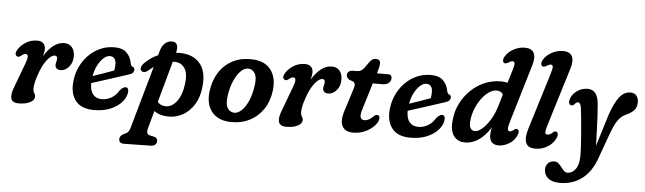

<svg xmlns="http://www.w3.org/2000/svg" viewBox="-55 -946 4748 1414"><g transform="rotate(5 2319.0 -239.0)"><path d="M60.5 -332Q49 -333 43.5 -344.8Q38 -356.5 47 -374Q64.5 -410 104.2 -436.2Q144 -462.5 192.5 -462.5Q222 -462.5 237.5 -447.2Q253 -432 253 -406Q253 -394.5 250.5 -381Q248 -367.5 244 -352Q311 -461.5 391.5 -461.5Q428.5 -461.5 449.2 -437.2Q470 -413 470 -371.5Q470 -322.5 442.8 -291.8Q415.5 -261 383 -261Q360 -261 350.8 -271.5Q341.5 -282 341.5 -294.5Q341.5 -306.5 345.2 -317.8Q349 -329 349 -343Q349 -363.5 330.5 -363.5Q304 -363.5 272.2 -322.5Q240.5 -281.5 216 -207.5Q203.5 -170 199.2 -147.8Q195 -125.5 195 -107Q195 -87.5 203.5 -75.5Q212 -63.5 212 -50Q212 -23.5 179.2 -6.8Q146.5 10 95 10Q47 10 38.8 -22.2Q30.5 -54.5 55 -114L120 -288Q147 -357 115.5 -357Q102.5 -357 83 -341Q70 -330 60.5 -332Z M891.5 -145.5Q889.5 -109 860.2 -73Q831 -37 778 -13.2Q725 10.5 651.5 10.5Q561 10.5 519 -39.5Q477 -89.5 481.5 -170Q484.5 -230 507 -283Q529.5 -336 567.5 -376.5Q605.5 -417 655.2 -440Q705 -463 762.5 -463Q823 -463 853.8 -432.8Q884.5 -402.5 892.5 -355.5Q897 -336 906.5 -332.5Q922 -328.5 923 -312Q923.5 -299 914.8 -288.8Q906 -278.5 883.5 -272Q848.5 -260.5 800 -244.8Q751.5 -229 702.2 -213.2Q653 -197.5 615 -185.5Q614 -130 637.5 -102Q661 -74 702.5 -74Q738.5 -74 772.5 -93Q806.5 -112 829 -150.5Q853.5 -179 872.5 -177Q883.5 -176 888 -167Q892.5 -158 891.5 -145.5ZM735 -395.5Q712 -395.5 688.8 -374.8Q665.5 -354 647 -318.5Q628.5 -283 620.5 -238Q657 -250.5 700 -265.2Q743 -280 776 -292.5Q780.5 -312 780.5 -341.5Q780.5 -366 768.8 -380.8Q757 -395.5 735 -395.5Z M1023 -312.5Q1010 -301.5 996.8 -300.5Q983.5 -299.5 974.5 -308Q965 -317.5 970.2 -334.5Q975.5 -351.5 992 -367.5Q1032 -408.5 1088.5 -433L1097.5 -466.5Q1107.5 -502.5 1129 -522.5Q1150.5 -542.5 1181.5 -542.5Q1236 -542.5 1218.5 -462.5Q1233.5 -463.5 1248.5 -463.5Q1344.5 -462 1395 -402.5Q1445.5 -343 1433.5 -231.5Q1426.5 -154.5 1393.2 -100Q1360 -45.5 1309.8 -17Q1259.5 11.5 1201 10.5Q1137 9.5 1096.5 -21L1059.5 112.5Q1055 130 1058.5 143.5Q1062 157 1080 161L1107.5 167Q1123 170.5 1129.5 178.8Q1136 187 1136 197.5Q1136.5 214 1124.5 224.5Q1112.5 235 1094 235.5L892 239Q876.5 239 866.5 230.8Q856.5 222.5 856.5 206.5Q856.5 195.5 864 185.2Q871.5 175 891 165.5Q910 158 918.2 148Q926.5 138 931.5 121.5L1063 -344Q1043 -330 1023 -312.5ZM1173.5 -63Q1220.5 -61.5 1257.2 -109Q1294 -156.5 1304.5 -244.5Q1313.5 -317 1289.2 -354.2Q1265 -391.5 1222 -394.5Q1211 -395.5 1200 -395L1115.5 -90Q1137 -64.5 1173.5 -63Z M1778.5 -463Q1875 -460.5 1919.8 -400.5Q1964.5 -340.5 1952 -246Q1942.5 -167.5 1903.2 -109Q1864 -50.5 1801.8 -19Q1739.5 12.5 1660.5 10.5Q1567 7.5 1521.2 -51Q1475.5 -109.5 1489.5 -206.5Q1498.5 -278 1534 -337Q1569.5 -396 1630.8 -430.5Q1692 -465 1778.5 -463ZM1681.5 -59.5Q1708.5 -58.5 1735.2 -82.8Q1762 -107 1783.2 -152.8Q1804.5 -198.5 1814 -260Q1826 -328 1809 -359.5Q1792 -391 1760 -392.5Q1730.5 -394 1702.8 -366.2Q1675 -338.5 1654.5 -291.8Q1634 -245 1625.5 -189Q1614.5 -122.5 1631.5 -91.8Q1648.5 -61 1681.5 -59.5Z M2039 -332Q2027.5 -333 2022 -344.8Q2016.5 -356.5 2025.5 -374Q2043 -410 2082.8 -436.2Q2122.5 -462.5 2171 -462.5Q2200.5 -462.5 2216 -447.2Q2231.5 -432 2231.5 -406Q2231.5 -394.5 2229 -381Q2226.5 -367.5 2222.5 -352Q2289.5 -461.5 2370 -461.5Q2407 -461.5 2427.8 -437.2Q2448.5 -413 2448.5 -371.5Q2448.5 -322.5 2421.2 -291.8Q2394 -261 2361.5 -261Q2338.5 -261 2329.2 -271.5Q2320 -282 2320 -294.5Q2320 -306.5 2323.8 -317.8Q2327.5 -329 2327.5 -343Q2327.5 -363.5 2309 -363.5Q2282.5 -363.5 2250.8 -322.5Q2219 -281.5 2194.5 -207.5Q2182 -170 2177.8 -147.8Q2173.5 -125.5 2173.5 -107Q2173.5 -87.5 2182 -75.5Q2190.5 -63.5 2190.5 -50Q2190.5 -23.5 2157.8 -6.8Q2125 10 2073.5 10Q2025.5 10 2017.2 -22.2Q2009 -54.5 2033.5 -114L2098.5 -288Q2125.5 -357 2094 -357Q2081 -357 2061.5 -341Q2048.5 -330 2039 -332Z M2533.5 -366 2507.5 -375Q2485 -389 2485 -409Q2485 -425 2496.8 -434.5Q2508.5 -444 2529.5 -444H2554Q2572 -444 2583.5 -449.5Q2595 -455 2608.5 -471L2644.5 -521.5Q2653 -532.5 2663.5 -539Q2674 -545.5 2688.5 -545.5Q2721 -545.5 2721 -514.5Q2721 -492.5 2709.5 -456L2705 -440.5H2790.5Q2815 -440.5 2815 -415Q2815 -391.5 2797.8 -377.8Q2780.5 -364 2752 -364H2681L2622.5 -173.5Q2607 -124.5 2614 -106.5Q2621 -88.5 2644 -88.5Q2674 -88.5 2706 -121Q2716 -130 2721.8 -132.8Q2727.5 -135.5 2734.5 -135Q2753.5 -134 2752 -110Q2749.5 -84 2724 -56.2Q2698.5 -28.5 2657.5 -9.2Q2616.5 10 2566.5 10Q2507 10 2486.2 -31.8Q2465.5 -73.5 2495 -158L2539 -297Q2550 -328 2549.2 -342.8Q2548.5 -357.5 2533.5 -366Z M3231 -145.5Q3229 -109 3199.8 -73Q3170.5 -37 3117.5 -13.2Q3064.5 10.5 2991 10.5Q2900.5 10.5 2858.5 -39.5Q2816.5 -89.5 2821 -170Q2824 -230 2846.5 -283Q2869 -336 2907 -376.5Q2945 -417 2994.8 -440Q3044.5 -463 3102 -463Q3162.5 -463 3193.2 -432.8Q3224 -402.5 3232 -355.5Q3236.5 -336 3246 -332.5Q3261.5 -328.5 3262.5 -312Q3263 -299 3254.2 -288.8Q3245.5 -278.5 3223 -272Q3188 -260.5 3139.5 -244.8Q3091 -229 3041.8 -213.2Q2992.5 -197.5 2954.5 -185.5Q2953.5 -130 2977 -102Q3000.5 -74 3042 -74Q3078 -74 3112 -93Q3146 -112 3168.5 -150.5Q3193 -179 3212 -177Q3223 -176 3227.5 -167Q3232 -158 3231 -145.5ZM3074.5 -395.5Q3051.5 -395.5 3028.2 -374.8Q3005 -354 2986.5 -318.5Q2968 -283 2960 -238Q2996.5 -250.5 3039.5 -265.2Q3082.5 -280 3115.5 -292.5Q3120 -312 3120 -341.5Q3120 -366 3108.2 -380.8Q3096.5 -395.5 3074.5 -395.5Z M3840 -600.5 3712.5 -173.5Q3699.5 -131 3701.2 -115.5Q3703 -100 3717 -100Q3730.5 -100 3748.5 -116Q3762.5 -126 3771.5 -120.5Q3792.5 -112 3774.5 -72Q3757 -34.5 3719.2 -12Q3681.5 10.5 3644 10.5Q3575.5 10.5 3575.5 -61.5Q3575.5 -73.5 3577.2 -86.2Q3579 -99 3582.5 -116.5Q3541 -51.5 3493.2 -20.5Q3445.5 10.5 3395.5 10.5Q3339.5 10.5 3310.2 -30.5Q3281 -71.5 3291.5 -152Q3297 -212 3324.2 -267.5Q3351.5 -323 3395.8 -366.8Q3440 -410.5 3497.5 -435.8Q3555 -461 3621.5 -461Q3647.5 -461 3669 -454.5L3699 -554Q3709.5 -588.5 3708 -602.2Q3706.5 -616 3692.5 -616Q3680.5 -616 3661.5 -603.5Q3643.5 -592.5 3633 -597Q3623.5 -601 3622 -614.8Q3620.5 -628.5 3632 -647.5Q3652.5 -681 3692 -702.2Q3731.5 -723.5 3774 -723.5Q3825 -723.5 3841.2 -691Q3857.5 -658.5 3840 -600.5ZM3420 -145.5Q3417.5 -112.5 3428.8 -96Q3440 -79.5 3459.5 -79.5Q3486 -79.5 3516.2 -106.5Q3546.5 -133.5 3573.2 -178.2Q3600 -223 3615.5 -275.5L3642 -364Q3629.5 -391 3596 -391Q3565 -391 3535 -369.5Q3505 -348 3479.8 -312Q3454.5 -276 3438.5 -232.5Q3422.5 -189 3420 -145.5Z M4120.5 -596.5 3988.5 -166.5Q3976.5 -127.5 3978.2 -114Q3980 -100.5 3995 -100.5Q4015.5 -100.5 4037 -122.5Q4048.5 -132 4059 -127Q4068 -124 4070.5 -111Q4073 -98 4063 -78Q4046 -40.5 4005.8 -15Q3965.5 10.5 3915 10.5Q3858.5 10.5 3844.5 -27Q3830.5 -64.5 3851.5 -132L3979 -546Q3991.5 -586.5 3990.5 -601.2Q3989.5 -616 3974.5 -616Q3963 -616 3944 -604Q3926 -592.5 3916 -597.5Q3906.5 -601 3904.5 -614.5Q3902.5 -628 3914 -648Q3934 -680.5 3973.5 -702Q4013 -723.5 4056.5 -723.5Q4107 -723.5 4123.5 -690.8Q4140 -658 4120.5 -596.5Z M4430 -281Q4460 -371 4495.2 -416.8Q4530.5 -462.5 4577.5 -462.5Q4606.5 -462.5 4622 -444Q4637.5 -425.5 4637.5 -395.5Q4637.5 -362 4620.5 -340.2Q4603.5 -318.5 4568.5 -302Q4544 -292 4525 -275.8Q4506 -259.5 4489.2 -231Q4472.5 -202.5 4455 -155L4385 38Q4348.5 142.5 4279.2 194.2Q4210 246 4117 246Q4059 246 4029.2 221Q3999.5 196 3999.5 155.5Q3999.5 128.5 4017 110.2Q4034.5 92 4062.5 92Q4081.5 92 4094.2 103.2Q4107 114.5 4117.8 129.2Q4128.5 144 4140 155.2Q4151.5 166.5 4167.5 166.5Q4200 166.5 4225 133.8Q4250 101 4250.5 37.5Q4251 9.5 4248.5 -33.8Q4246 -77 4242 -126.2Q4238 -175.5 4233.5 -223.5Q4229 -271.5 4224.5 -310.5Q4221.5 -335.5 4214.5 -346.2Q4207.5 -357 4198.5 -357Q4187 -357 4174.5 -341Q4161 -325.5 4145 -332Q4137 -335 4133.8 -346.5Q4130.5 -358 4138 -379.5Q4149 -412.5 4183.5 -437.2Q4218 -462 4263 -462Q4297 -462 4317.8 -437.5Q4338.5 -413 4344 -361Q4347.5 -324.5 4350.2 -273.8Q4353 -223 4355 -165Q4357 -107 4358.5 -49Z"/></g></svg>

Font: Fraunces 72pt S100 SemiBold
Style: Italic
Weight: 600
Italic angle: -16°
Version: Version 1.000; ttfautohint (v1.8.3)